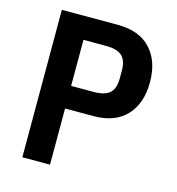

<svg xmlns="http://www.w3.org/2000/svg" viewBox="-105 -788 809 878"><g transform="rotate(15 300.0 -349.0)"><path d="M80 0V-698H345Q447 -698 501 -640Q555 -582 555 -482Q555 -382 501 -324Q447 -266 345 -266H211V0ZM211 -373H318Q371 -373 394 -394.5Q417 -416 417 -463V-501Q417 -548 394 -569.5Q371 -591 318 -591H211Z"/></g></svg>

Font: IBM Plex Mono SemiBold
Style: Regular
Weight: 600
Monospace: yes
Designer: Mike Abbink, Paul van der Laan, Pieter van Rosmalen
Foundry: Bold Monday
Version: Version 2.3